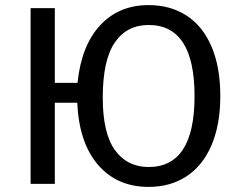

<svg xmlns="http://www.w3.org/2000/svg" viewBox="-20 -721 939 753"><path d="M844 -344Q844 -232 809.5 -151.5Q775 -71 711.5 -29.5Q648 12 563 12Q439 12 364.5 -74.5Q290 -161 283 -318H195V0H100V-689H195V-396H284Q299 -542 372.5 -621.5Q446 -701 563 -701Q648 -701 711.5 -660Q775 -619 809.5 -538.5Q844 -458 844 -344ZM743 -344Q743 -623 563 -623Q477 -623 430 -554Q383 -485 383 -338Q383 -198 431 -132Q479 -66 563 -66Q743 -66 743 -344Z"/></svg>

Font: FiraGO
Style: Regular
Weight: 400
Designer: bBox Type
Foundry: bBox Type GmbH
Version: Version 1.001;April 20, 2020;FontCreator 12.0.0.2555 64-bit